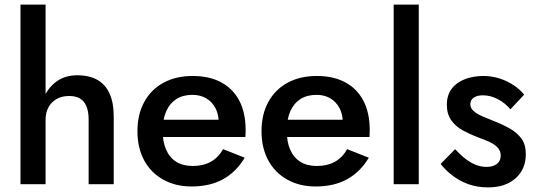

<svg xmlns="http://www.w3.org/2000/svg" viewBox="-20 -800 2331 834"><path d="M178 -780H69V0H178ZM365 -280V0H474V-295Q474 -354 456 -393.5Q438 -433 403 -453Q368 -473 316 -473Q264 -473 227.5 -447.5Q191 -422 171.5 -378.5Q152 -335 152 -280H178Q178 -311 190.5 -334Q203 -357 226 -370Q249 -383 280 -383Q324 -383 344.5 -357Q365 -331 365 -280Z M812 10Q892 10 949 -21.5Q1006 -53 1043 -115L949 -152Q928 -115 895 -97Q862 -79 817 -79Q775 -79 746 -97Q717 -115 701.5 -150Q686 -185 687 -234Q687 -284 702.5 -318Q718 -352 746.5 -370Q775 -388 816 -388Q850 -388 875.5 -373Q901 -358 915.5 -331Q930 -304 930 -267Q930 -260 926.5 -250Q923 -240 920 -234L953 -280H642V-205H1046Q1046 -209 1046.5 -218Q1047 -227 1047 -235Q1047 -309 1020 -361.5Q993 -414 941.5 -442Q890 -470 817 -470Q744 -470 690 -440.5Q636 -411 606.5 -357Q577 -303 577 -230Q577 -158 606 -104Q635 -50 688.5 -20Q742 10 812 10Z M1351 10Q1431 10 1488 -21.5Q1545 -53 1582 -115L1488 -152Q1467 -115 1434 -97Q1401 -79 1356 -79Q1314 -79 1285 -97Q1256 -115 1240.5 -150Q1225 -185 1226 -234Q1226 -284 1241.5 -318Q1257 -352 1285.5 -370Q1314 -388 1355 -388Q1389 -388 1414.5 -373Q1440 -358 1454.5 -331Q1469 -304 1469 -267Q1469 -260 1465.5 -250Q1462 -240 1459 -234L1492 -280H1181V-205H1585Q1585 -209 1585.5 -218Q1586 -227 1586 -235Q1586 -309 1559 -361.5Q1532 -414 1480.5 -442Q1429 -470 1356 -470Q1283 -470 1229 -440.5Q1175 -411 1145.5 -357Q1116 -303 1116 -230Q1116 -158 1145 -104Q1174 -50 1227.5 -20Q1281 10 1351 10Z M1690 -780V0H1799V-780Z M1957 -152 1894 -88Q1914 -62 1944 -38.5Q1974 -15 2013 -0.5Q2052 14 2100 14Q2175 14 2219.5 -25.5Q2264 -65 2264 -130Q2264 -172 2245 -198Q2226 -224 2194 -242Q2162 -260 2123 -275Q2095 -286 2072.5 -296Q2050 -306 2036.5 -318.5Q2023 -331 2023 -347Q2023 -366 2038 -376Q2053 -386 2077 -386Q2111 -386 2143 -369Q2175 -352 2197 -325L2257 -389Q2238 -412 2211 -430Q2184 -448 2150.5 -459Q2117 -470 2079 -470Q2037 -470 2000.5 -456.5Q1964 -443 1942.5 -415Q1921 -387 1921 -345Q1921 -304 1940.5 -277Q1960 -250 1990.5 -233.5Q2021 -217 2052 -205Q2083 -194 2106 -183.5Q2129 -173 2142 -158.5Q2155 -144 2155 -124Q2155 -101 2138.5 -88Q2122 -75 2093 -75Q2070 -75 2047 -84Q2024 -93 2002 -110Q1980 -127 1957 -152Z"/></svg>

Font: Jost Medium
Style: Regular
Weight: 500
Version: Version 3.710